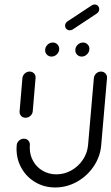

<svg xmlns="http://www.w3.org/2000/svg" viewBox="-20 -839 499 860"><path d="M94.4 -311.5Q82.2 -311.5 74.4 -320Q66.7 -328.5 67.8 -340.7L80.4 -489.3Q81.9 -501.5 91.1 -510Q100.4 -518.5 112.6 -518.5Q124.8 -518.5 132.8 -509.8Q140.7 -501.1 139.3 -489.3L126.7 -340.7Q125.6 -328.5 116.1 -320Q106.7 -311.5 94.4 -311.5ZM432.2 -518.5Q444.4 -518.5 452.4 -509.8Q460.4 -501.1 459.3 -488.9L433.3 -188.5Q428.9 -137 399.4 -93.5Q370 -50 324.3 -24.6Q278.5 0.7 227.4 0.7Q178.9 0.7 139.3 -22.2Q99.6 -45.2 76.9 -84.8Q54.1 -124.4 54.1 -172.2Q54.1 -177.4 54.8 -188.5Q55.9 -200.7 65.4 -209.3Q74.8 -217.8 87 -217.8Q99.3 -217.8 107 -209.3Q114.8 -200.7 113.7 -188.5Q113.3 -184.4 113.3 -177Q113.3 -144.1 128.9 -116.9Q144.4 -89.6 171.7 -73.9Q198.9 -58.1 232.6 -58.1Q267.8 -58.1 299.3 -75.6Q330.7 -93 350.9 -123Q371.1 -153 374.4 -188.5L400.4 -488.9Q401.5 -501.1 410.7 -509.8Q420 -518.5 432.2 -518.5ZM317.4 -613.7Q317.4 -628.1 327.6 -638.3Q337.8 -648.5 351.9 -648.5Q363.7 -648.5 372 -640.4Q380.4 -632.2 380.4 -620.4Q380.4 -606.3 370 -595.9Q359.6 -585.6 345.9 -585.6Q334.1 -585.6 325.7 -593.7Q317.4 -601.9 317.4 -613.7ZM182.2 -613.7Q182.2 -628.1 192.4 -638.3Q202.6 -648.5 216.3 -648.5Q228.9 -648.5 237 -640.2Q245.2 -631.9 245.2 -619.6Q245.2 -605.9 234.8 -595.7Q224.4 -585.6 210.7 -585.6Q198.9 -585.6 190.6 -593.7Q182.2 -601.9 182.2 -613.7ZM292.2 -703.3Q283.3 -703.3 277.4 -709.3Q271.5 -715.2 271.5 -724.1Q271.5 -730.4 274.6 -735.4Q277.8 -740.4 283 -743.7L390.7 -814.8Q396.7 -818.9 403.7 -818.9Q412.6 -818.9 418.5 -812.8Q424.4 -806.7 424.4 -797.8Q424.4 -785.9 413 -778.1L305.6 -707Q299.6 -703.3 292.2 -703.3Z"/></svg>

Font: 26F Galaxy Sans Medium
Style: Italic
Weight: 500
Italic angle: -5°
Designer: C₂₉H₂₅N₃O₅
Version: Version 1.200